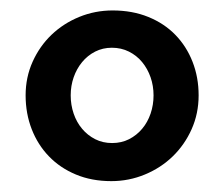

<svg xmlns="http://www.w3.org/2000/svg" viewBox="-20 -736 422 362"><path d="M113.3 -556.2Q113.3 -538.1 118.9 -521.7Q124.5 -505.4 134.8 -493.2Q145 -481 159.4 -473.6Q173.8 -466.3 191.4 -466.3Q209 -466.3 223.4 -473.6Q237.8 -481 248 -493.2Q258.3 -505.4 263.9 -521.7Q269.5 -538.1 269.5 -556.2Q269.5 -574.2 263.9 -590.3Q258.3 -606.4 248 -618.9Q237.8 -631.3 223.1 -638.7Q208.5 -646 190.9 -646Q173.8 -646 159.4 -638.7Q145 -631.3 134.8 -618.9Q124.5 -606.4 118.9 -590.3Q113.3 -574.2 113.3 -556.2ZM28.3 -556.2Q28.3 -590.3 41.5 -619.6Q54.7 -648.9 77.1 -670.4Q99.6 -691.9 129.4 -704.1Q159.2 -716.3 192.4 -716.3Q229.5 -716.3 259.5 -704.1Q289.6 -691.9 310.5 -670.4Q331.5 -648.9 343 -619.6Q354.5 -590.3 354.5 -556.2Q354.5 -522 341.3 -492.4Q328.1 -462.9 305.7 -441.2Q283.2 -419.4 253.2 -407Q223.1 -394.5 189.9 -394.5Q152.8 -394.5 123 -407Q93.3 -419.4 72.3 -441.2Q51.3 -462.9 39.8 -492.4Q28.3 -522 28.3 -556.2Z"/></svg>

Font: DimaFred
Style: Bold
Weight: 800
Designer: R.Balvardi
Foundry: R.Balvardi (r.balvardi@gmail.com)
Version: Version 1.00;August 2, 2018;FontCreator 11.5.0.2427 64-bit